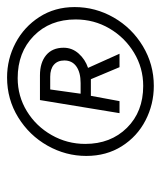

<svg xmlns="http://www.w3.org/2000/svg" viewBox="24 -841 455 543"><g transform="rotate(-90 251.5 -569.5)"><path d="M82 -553Q82 -611 111 -662.5Q140 -714 191 -745.5Q242 -777 304 -777Q356 -777 401.5 -753Q447 -729 475 -685.5Q503 -642 503 -586Q503 -527 473.5 -475.5Q444 -424 392.5 -393Q341 -362 280 -362Q228 -362 182.5 -385.5Q137 -409 109.5 -452.5Q82 -496 82 -553ZM468 -583Q468 -656 421.5 -701.5Q375 -747 302 -747Q251 -747 208.5 -721Q166 -695 141 -651Q116 -607 116 -556Q116 -484 161.5 -438Q207 -392 280 -392Q331 -392 374 -418Q417 -444 442.5 -487.5Q468 -531 468 -583ZM240 -684H310Q346 -684 367 -666.5Q388 -649 388 -617Q388 -593 371.5 -574.5Q355 -556 331 -548L371 -459H333L299 -540H252L237 -459H203ZM352 -615Q352 -634 340 -644.5Q328 -655 306 -655H270L258 -569H288Q318 -569 335 -581Q352 -593 352 -615Z"/></g></svg>

Font: Nebula Sans Light
Style: Regular
Weight: 300
Italic angle: -9°
Designer: Paul D. Hunt for Adobe (as Source Sans)
Foundry: Nebula Entertainment & Broadcasting LLC
Version: Version 1.010